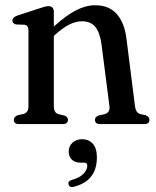

<svg xmlns="http://www.w3.org/2000/svg" viewBox="-20 -484 608 749"><path d="M190 -437.5V-380.5Q238 -424 276.5 -443.8Q315 -463.5 351.5 -463.5Q406 -463.5 436 -428.8Q466 -394 473.5 -332L506.5 -70.5Q509.5 -44 527 -39L548 -34.5Q563 -28.5 563 -16.5Q563 0 542.5 0H370Q350.5 0 350.5 -17Q350.5 -28 364.5 -33.5L387.5 -38.5Q410 -44.5 407 -70L376 -310.5Q370 -356.5 352 -378.8Q334 -401 300 -401Q276.5 -401 251.5 -388.8Q226.5 -376.5 196.5 -350L190 -343.5V-69Q190 -44 208.5 -38.5L231 -33.5Q245 -28.5 245 -17Q245 0 225 0H54Q34 0 34 -16.5Q34 -28.5 49 -34.5L72 -39.5Q91 -45 91 -69V-365Q91 -385 76 -387.5L43 -388.5Q28.5 -392 28.5 -404Q28.5 -416.5 47 -423L132.5 -451Q158 -460 168.5 -460Q190 -460 190 -437.5ZM294.5 150.5Q271.5 150.5 259.8 138.2Q248 126 248 107.5Q248 86 263 72.5Q278 59 300 59Q325.5 59 341.8 76.5Q358 94 358 130Q358 221.5 268.5 244.5Q251.5 249.5 247.5 235.5Q244 222.5 260 218Q291 209.5 305.8 193.8Q320.5 178 320.5 162.5Q320.5 150.5 308.5 150.5Z"/></svg>

Font: Fraunces 72pt Soft
Style: Regular
Weight: 400
Version: Version 1.000;[b76b70a41]